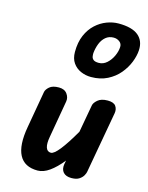

<svg xmlns="http://www.w3.org/2000/svg" viewBox="-140 -1045 881 1140"><g transform="rotate(15 301.0 -475.0)"><path d="M204.5 9Q123 9 92 -50.2Q61 -109.5 81.5 -225L121 -451Q124 -467.5 143 -484Q162 -500.5 200.5 -500.5Q235 -500.5 251.2 -478.2Q267.5 -456 263 -430.5L223.5 -203.5Q215.5 -160 223.2 -136.8Q231 -113.5 253.5 -113.5Q272.5 -113.5 306 -155.8Q339.5 -198 385.5 -278L416 -447.5Q418.5 -464 439.5 -482.2Q460.5 -500.5 500.5 -500.5Q537.5 -500.5 550.5 -482Q563.5 -463.5 559 -438L491.5 -60Q490.5 -52 482.8 -37.5Q475 -23 457.8 -11.5Q440.5 0 410 0Q376 0 359.8 -18.2Q343.5 -36.5 348.5 -68.5L353 -92Q314.5 -44 277.2 -17.5Q240 9 204.5 9ZM367 -609.5Q333.5 -609.5 303.8 -622.5Q274 -635.5 255.5 -662Q237 -688.5 237 -729Q237 -788.5 255.8 -831.8Q274.5 -875 305.2 -903.2Q336 -931.5 372.5 -945.2Q409 -959 444.5 -959Q527.5 -959 566.2 -926.8Q605 -894.5 601.5 -836Q599.5 -801.5 584 -762.2Q568.5 -723 539.5 -688.2Q510.5 -653.5 467.2 -631.5Q424 -609.5 367 -609.5ZM390 -702.5Q417.5 -702.5 439.5 -722.2Q461.5 -742 474.8 -771Q488 -800 489 -826.5Q490 -846.5 474.2 -858.5Q458.5 -870.5 438 -870.5Q409 -870.5 389 -853.5Q369 -836.5 358.2 -809Q347.5 -781.5 344.5 -750.5Q344 -741 345.8 -729.8Q347.5 -718.5 357.2 -710.5Q367 -702.5 390 -702.5Z"/></g></svg>

Font: Edu VIC WA NT Hand Pre
Style: Regular
Weight: 400
Designer: Tina and Corey Anderson, Eben Sorkin, Mirko Velimirovic
Foundry: Google for Education
Version: Version 1.000